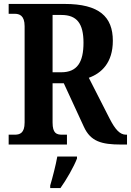

<svg xmlns="http://www.w3.org/2000/svg" viewBox="-20 -734 665 975"><path d="M24 0H320V-50H296C267 -50 247 -57 247 -112V-311H304L406 -90C440 -16 495 0 595 0H625V-50H620C589 -50 565 -76 536 -133L431 -339C495 -362 553 -415 553 -527C553 -649 484 -714 308 -714H24V-664H54C78 -664 105 -656 105 -601V-112C105 -57 80 -50 54 -50H24ZM291 -367H247V-658H292C370 -658 404 -615 404 -517C404 -418 372 -367 291 -367ZM235 208V221H287C317 179 355 113 371 71V61H271C263 106 247 167 235 208Z"/></svg>

Font: Noto Serif Bengali Condensed
Style: Bold
Weight: 700
Width: 3
Designer: Juan Bruce, Universal Thirst, Indian Type Foundry and the Monotype Design Team.
Foundry: Monotype Imaging Inc.
Version: Version 2.003